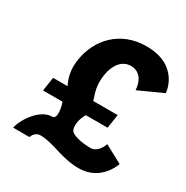

<svg xmlns="http://www.w3.org/2000/svg" viewBox="-190 -1002 1143 1177"><g transform="rotate(30 381.5 -413.0)"><path d="M384.6 -164C368.2 -185.9 371.2 -239.4 400.7 -289H554.7L569.7 -387H396.7C382.2 -436 362.3 -476 374.9 -558C386.5 -634 427.9 -689 489.9 -689C586.9 -689 588.3 -574 588.3 -574L758.1 -651C758.1 -651 747.2 -841 513.2 -841C328.2 -841 212.8 -714 188.9 -558C177.4 -483 193.5 -431 214.7 -387H112.7L97.7 -289H235.7C247.1 -259 264.6 -178 226.7 -178C136.7 -178 61.8 -54 53.5 0H168.5C168.5 0 181.1 -43 222.1 -43C316.1 -43 400.2 15 524.2 15C684.2 15 729.9 -133 729.9 -133L603.3 -201C603.3 -201 582.2 -129 525.2 -129C451.2 -129 396.4 -148.2 384.6 -164Z"/></g></svg>

Font: Sztylet
Style: BdObl
Weight: 700
Foundry: Cannot Into Space Fonts, PlusOne Fonts
Version: Version 0.12